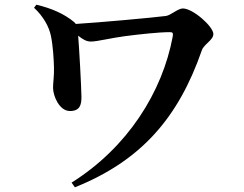

<svg xmlns="http://www.w3.org/2000/svg" viewBox="-20 -747 1040 818"><path d="M278 -274C321 -274 327 -301 327 -334C326 -387 318 -532 313 -595C334 -578 349 -570 368 -570C394 -570 452 -585 513 -593C575 -601 657 -610 703 -610C716 -610 718 -607 716 -592C672 -355 524 -119 285 31L299 51C581 -62 740 -245 840 -533C849 -559 889 -576 889 -602C889 -634 802 -711 759 -711C738 -711 708 -682 687 -679C624 -671 401 -651 303 -645L297 -652C253 -689 198 -712 135 -727L125 -714C165 -677 189 -633 197 -594C206 -550 209 -495 210 -459C211 -424 206 -396 206 -373C206 -338 233 -274 278 -274Z"/></svg>

Font: Source Han Serif CN
Style: Bold
Weight: 700
Designer: Ryoko NISHIZUKA 西塚涼子 (kana & ideographs); Frank Grießhammer (Latin, Greek & Cyrillic); Wenlong ZHANG 张文龙 (bopomofo); San
Foundry: Adobe
Version: Version 2.003;hotconv 1.1.1;makeotfexe 2.6.0